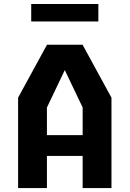

<svg xmlns="http://www.w3.org/2000/svg" viewBox="-20 -958 660 978"><path d="M72.2 -460.5 219.3 -730H400.7L547.8 -460.5V0H401V-410.7L291.2 -640.4H328.8L219 -410.3V0H72.2ZM165.1 -269.8H466.6V-163.7H165.1ZM139 -937.6H481V-848.8H139Z"/></svg>

Font: Monaspace Krypton Var
Style: Regular
Weight: 400
Designer: Riley Cran and the Lettermatic Team
Version: Version 1.101 (Monaspace Krypton Var)